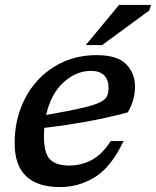

<svg xmlns="http://www.w3.org/2000/svg" viewBox="-20 -749 634 780"><path d="M482 -176Q432 -70.5 366.2 -29.8Q300.5 11 224.5 11Q39.5 11 39.5 -167Q39.5 -243.5 64 -308.8Q88.5 -374 133 -422.5Q177.5 -471 238.5 -498Q299.5 -525 372.5 -525Q457 -525 492.8 -488Q528.5 -451 528.5 -397.5Q528.5 -342 499 -292.5Q414.5 -269.5 326.5 -254Q238.5 -238.5 160 -229.5Q158.5 -213.5 158.5 -196.5Q158.5 -128 182.5 -102.2Q206.5 -76.5 261.5 -76.5Q310 -76.5 352.8 -99.2Q395.5 -122 430 -176ZM350 -461Q289 -461 237.8 -414.2Q186.5 -367.5 167.5 -282Q260 -298 311.8 -310Q363.5 -322 386.8 -333.8Q410 -345.5 415.5 -359.8Q421 -374 421 -394Q421 -424.5 403.2 -442.8Q385.5 -461 350 -461ZM328.5 -566 463.5 -729H593.5L586.5 -706.5L395 -566Z"/></svg>

Font: Newsreader Caption Medium
Style: Italic
Weight: 500
Italic angle: -17°
Designer: Hugues Gentile
Foundry: Production Type
Version: Version 1.001